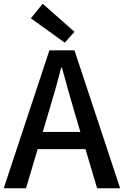

<svg xmlns="http://www.w3.org/2000/svg" viewBox="-20 -1006 662 1026"><path d="M0 0 244 -737H378L622 0H499L380 -400Q362 -460 345 -521.5Q328 -583 311 -645H307Q291 -582 273.5 -521Q256 -460 238 -400L119 0ZM138 -209V-301H482V-209ZM326 -778 145 -908 208 -986 378 -836Z"/></svg>

Font: Noto Sans TC Thin Medium
Style: Regular
Weight: 500
Version: Version 2.004-H2;hotconv 1.0.118;makeotfexe 2.5.65603